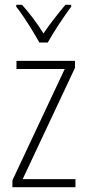

<svg xmlns="http://www.w3.org/2000/svg" viewBox="-20 -835 365 804"><path d="M296 -51H32V-80L251 -546H49V-580H294V-551L75 -85H296ZM145 -657Q132 -680 115 -708Q98 -736 80 -762.5Q62 -789 48 -807V-815H72Q94 -791 118.5 -758.5Q143 -726 162 -695Q184 -727 206 -755.5Q228 -784 254 -815H278V-807Q255 -776 227 -733.5Q199 -691 180 -657Z"/></svg>

Font: Noto Sans Tamil UI Condensed ExtraLight
Style: Regular
Weight: 200
Width: 3
Designer: Jelle Bosma - Monotype Design Team
Foundry: Monotype Imaging Inc.
Version: Version 2.004; ttfautohint (v1.8.4.7-5d5b)